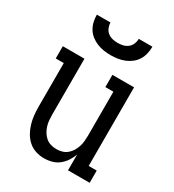

<svg xmlns="http://www.w3.org/2000/svg" viewBox="-181 -842 862 952"><g transform="rotate(30 250.0 -366.0)"><path d="M219 8Q195 8 171.5 0.5Q148 -7 130 -23Q112 -39 100 -60Q88 -81 81 -104.5Q74 -128 71.5 -152Q69 -176 69 -200V-450H23V-520H147V-200Q147 -184 148.5 -167.5Q150 -151 155 -135.5Q160 -120 168.5 -106Q177 -92 189.5 -81.5Q202 -71 218 -66.5Q234 -62 250 -62Q266 -62 282 -66.5Q298 -71 310.5 -81.5Q323 -92 331.5 -106Q340 -120 345 -135.5Q350 -151 351.5 -167.5Q353 -184 353 -200V-450H307V-520H431V-70H477V0H353V-91Q346 -70 333.5 -51Q321 -32 303.5 -18Q286 -4 264 2Q242 8 219 8ZM250 -600Q230 -600 210 -603Q190 -606 171.5 -613.5Q153 -621 137 -633.5Q121 -646 110.5 -663Q100 -680 95.5 -700Q91 -720 91 -740H169Q169 -725 175 -710.5Q181 -696 193 -686.5Q205 -677 220 -673.5Q235 -670 250 -670Q265 -670 280 -673.5Q295 -677 307 -686.5Q319 -696 325 -710.5Q331 -725 331 -740H409Q409 -720 404.5 -700Q400 -680 389.5 -663Q379 -646 363 -633.5Q347 -621 328.5 -613.5Q310 -606 290 -603Q270 -600 250 -600Z"/></g></svg>

Font: Iosevka Slab
Style: Regular
Weight: 400
Monospace: yes
Designer: Belleve Invis
Foundry: Belleve Invis
Version: Version 11.2.4; ttfautohint (v1.8.3)